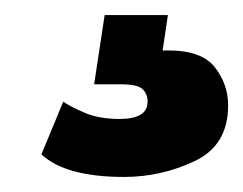

<svg xmlns="http://www.w3.org/2000/svg" viewBox="-20 -26 323 255"><path d="M203 -6 196 41H204Q248 41 265.5 63.5Q283 86 283 114Q283 167 238.5 188Q194 209 145 209Q67 209 35 179L64 109Q74 116 93 124Q112 132 139 132Q176 132 176 109Q176 99 169.5 92.5Q163 86 141 86H105L119 -6Z"/></svg>

Font: Zilla Slab
Style: Bold Italic
Weight: 700
Italic angle: -6°
Designer: Typotheque.com
Foundry: Typotheque type foundry
Version: Version 1.1; 2017; ttfautohint (v1.6)